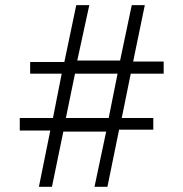

<svg xmlns="http://www.w3.org/2000/svg" viewBox="-20 -720 706 740"><path d="M129.9 0 173.8 -216.8H56.2V-265.1H184.1L217.8 -436H96.2V-481H228L273.9 -700.2H324.2L277.8 -486.8H442.9L487.8 -700.2H538.1L493.2 -482.9H610.8V-436H483.9L449.2 -265.1H570.8V-220.2H439L394 0H344.2L389.2 -212.9H224.1L180.2 0ZM233.9 -265.1H398.9L433.1 -436H269Z"/></svg>

Font: Acari Sans Light
Style: Regular
Weight: 300
Designer: Alfredo Marco Pradil and Stefan Peev
Foundry: Hanken Design Co.
Version: Version 1.045;January 11, 2019;FontCreator 11.5.0.2425 64-bi